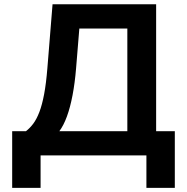

<svg xmlns="http://www.w3.org/2000/svg" viewBox="-20 -748 900 924"><path d="M38.6 156.2V-116.7H105Q123.5 -130.9 139.9 -152.6Q156.2 -174.3 169.4 -208.7Q182.6 -243.2 192.4 -294.9Q202.1 -346.7 208 -419.9L232.9 -727.5H731.4V-116.7H821.3V156.2H684.6V0H175.3V156.2ZM265.6 -116.7H592.8V-610.8H361.8L346.2 -419.9Q340.3 -348.1 329.1 -289.6Q317.9 -231 302 -187.5Q286.1 -144 265.6 -116.7Z"/></svg>

Font: Inter Cardless
Style: Bold
Weight: 700
Designer: Rasmus Andersson
Foundry: rsms
Version: Version 4.001;git-9221beed3